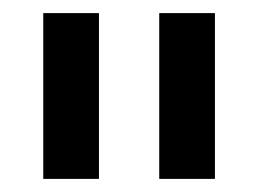

<svg xmlns="http://www.w3.org/2000/svg" viewBox="-20 -783 395 293"><path d="M131 -510H46V-763H131ZM308 -510H223V-763H308Z"/></svg>

Font: Open Sauce Sans
Style: Regular
Weight: 400
Designer: Alfredo Marco Pradil
Foundry: Creative Sauce Fz LLC
Version: Version 1.477